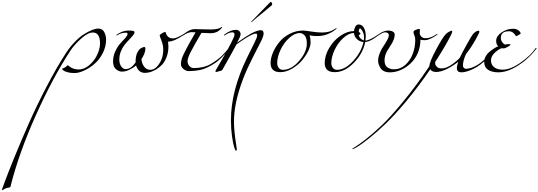

<svg xmlns="http://www.w3.org/2000/svg" viewBox="-624 -790 6028 2150"><path d="M116 -198Q161 -267 215 -322Q269 -378 318 -408Q418 -470 478 -470Q523 -470 543.5 -430.5Q564 -391 564 -346Q564 -268 527 -195.5Q490 -123 435 -75.5Q380 -28 319 0Q258 28 211 28Q164 28 131 18.5Q98 9 85 -1.5Q72 -12 72 -17Q72 -22 76 -23Q100 -30 111 -40Q132 -60 134 -60Q134 -60 150 -48Q196 -12 256.5 -12Q317 -12 374 -59Q431 -106 463.5 -175Q496 -244 496 -303Q496 -426 416 -426Q359 -426 282 -355.5Q205 -285 168 -228Q-29 71 -220.5 496Q-412 921 -508 1304Q-509 1308 -532 1312Q-555 1316 -562 1320Q-597 1340 -600.5 1340Q-604 1340 -604 1337.5Q-604 1335 -566.5 1234.5Q-529 1134 -458.5 961Q-388 788 -302 593.5Q-216 399 -103 181.5Q10 -36 116 -198Z M790 -424Q732 -424 694 -398Q685 -392 682.5 -392Q680 -392 680 -396Q680 -400 686 -404Q752 -448 812 -448Q852 -448 867 -444Q882 -440 882 -427Q882 -414 864.5 -392.5Q847 -371 822 -345.5Q797 -320 772 -289Q747 -258 729.5 -214.5Q712 -171 712 -124Q712 -77 733 -46.5Q754 -16 784 -16Q842 -16 894 -90Q894 -166 915 -204Q933 -236 948 -246Q978 -264 991 -264Q1004 -264 1004 -246Q1004 -195 960 -128Q962 -84 988.5 -46Q1015 -8 1059.5 -8Q1104 -8 1140 -51Q1204 -127 1204 -234Q1204 -285 1184 -335Q1164 -385 1164 -394Q1164 -401 1189 -416.5Q1214 -432 1226 -432Q1231 -432 1235.5 -414Q1240 -396 1259 -378Q1278 -360 1314.5 -360Q1351 -360 1424 -404Q1433 -410 1435.5 -410Q1438 -410 1438 -406Q1438 -402 1432 -398Q1326 -324 1258 -324Q1262 -292 1262 -270Q1262 -205 1241.5 -151.5Q1221 -98 1191 -66Q1160 -34 1124 -12Q1059 26 1000 26Q941 26 912 -26Q907 -34 900 -56Q867 -29 824 -8.5Q781 12 743.5 12Q706 12 674 -15.5Q642 -43 642 -102Q642 -161 667.5 -216Q693 -271 723 -303Q753 -335 778.5 -364Q804 -393 804 -408.5Q804 -424 790 -424Z M1556 -464 1736 -460Q1824 -460 1855 -486Q1860 -490 1862 -490Q1864 -490 1864 -486.5Q1864 -483 1852 -469Q1808 -418 1734 -418Q1708 -418 1632 -422Q1548 -280 1512 -209Q1476 -138 1476 -106Q1476 -74 1496 -51Q1516 -28 1546 -28Q1658 -28 1734.5 -72.5Q1811 -117 1860 -164.5Q1909 -212 1932 -246Q1936 -252 1940 -252Q1944 -252 1944 -249Q1944 -246 1942 -242Q1899 -185 1855.5 -143.5Q1812 -102 1794 -90Q1694 -24 1627.5 -9Q1561 6 1488 6Q1459 6 1430.5 -17.5Q1402 -41 1402 -72.5Q1402 -104 1414 -140Q1438 -208 1566 -428Q1546 -430 1522 -430Q1481 -430 1430 -394Q1426 -392 1422 -392Q1418 -392 1418 -396Q1418 -400 1466 -432Q1514 -464 1556 -464Z M2030 -312Q2135 -386 2194 -418Q2262 -452 2295 -452Q2328 -452 2328 -414Q2328 -385 2294 -318Q2260 -251 2200 -133.5Q2140 -16 2098 94Q1996 362 1996 568Q1996 674 2020 826Q2028 876 2028 881.5Q2028 887 2024.5 892.5Q2021 898 2018 898Q2011 898 1998 857Q1985 816 1973.5 732Q1962 648 1962 556Q1962 231 2138 -135Q2192 -246 2224 -309Q2256 -372 2256 -393Q2256 -414 2242 -414Q2200 -414 2083 -334Q2024 -294 2020 -288Q2018 -280 2004 -256Q1966 -188 1966 -186L1866 -8Q1860 1 1847 3Q1834 5 1819.5 10.5Q1805 16 1800 16Q1788 16 1788 6Q1788 2 1846 -96Q2002 -364 2002 -402Q2002 -428 1978 -428Q1943 -428 1898 -398Q1889 -392 1886.5 -392Q1884 -392 1884 -396Q1884 -400 1890 -404Q1959 -456 2016 -456Q2041 -456 2055.5 -442Q2070 -428 2070 -406Q2070 -384 2030 -312ZM2194 -552 2388 -752Q2406 -770 2410 -770Q2414 -770 2419 -758.5Q2424 -747 2424 -740Q2424 -733 2416 -728Q2375 -692 2310.5 -640.5Q2246 -589 2202 -550Q2198 -542 2193 -542Q2188 -542 2188 -544Z M2842 -394Q2854 -362 2854 -316.5Q2854 -271 2825 -214Q2796 -157 2750.5 -105.5Q2705 -54 2641 -18Q2577 18 2514 18Q2406 18 2406 -84Q2406 -139 2432.5 -201.5Q2459 -264 2504.5 -319.5Q2550 -375 2620.5 -411.5Q2691 -448 2770 -448Q2792 -448 2860 -437Q2928 -426 2982 -426Q3070 -426 3122 -464L3142 -476Q3146 -476 3146 -473.5Q3146 -471 3137 -462.5Q3128 -454 3109 -441Q3090 -428 3064 -416Q3004 -386 2922 -386Q2885 -386 2842 -394ZM2734 -420Q2675 -420 2614.5 -365Q2554 -310 2517 -231Q2480 -152 2480 -82Q2480 -55 2496.5 -31.5Q2513 -8 2544 -8Q2639 -8 2725.5 -108Q2812 -208 2812 -302Q2812 -368 2786.5 -394Q2761 -420 2734 -420Z M3400 -400 3394 -402Q3394 -381 3410.5 -362.5Q3427 -344 3450 -338Q3452 -351 3452 -371Q3452 -376 3452 -382Q3452 -410 3435 -441Q3418 -472 3408 -472Q3394 -472 3394 -432Q3400 -430 3406 -424Q3412 -418 3412 -413Q3412 -408 3407 -404Q3402 -400 3400 -400ZM3446 -320Q3406 -322 3374.5 -351Q3343 -380 3340 -420Q3281 -420 3220.5 -365Q3160 -310 3123 -231Q3086 -152 3086 -82Q3086 -55 3102.5 -31.5Q3119 -8 3150 -8Q3240 -8 3331.5 -108Q3423 -208 3446 -320ZM3535 -342Q3500 -323 3466 -320Q3441 -192 3338.5 -87Q3236 18 3124 18Q3012 18 3012 -84Q3012 -166 3060.5 -250Q3109 -334 3186 -388Q3263 -442 3340 -442Q3342 -467 3355 -491.5Q3368 -516 3392 -516Q3429 -516 3450.5 -479Q3472 -442 3472 -384Q3472 -368 3468 -336Q3513 -336 3612 -404Q3621 -410 3623.5 -410Q3626 -410 3626 -406Q3626 -402 3619.5 -398Q3613 -394 3594.5 -380.5Q3576 -367 3564.5 -359.5Q3553 -352 3535 -342Z M4078 -460 4076 -418Q4076 -399 4093.5 -380.5Q4111 -362 4140 -362Q4200 -362 4260 -404Q4269 -410 4271.5 -410Q4274 -410 4274 -406Q4274 -402 4268 -398Q4184 -340 4134 -340Q4105 -340 4084 -346Q4084 -277 4062 -216Q4040 -155 4004 -113Q3970 -71 3924 -40Q3836 20 3740 20Q3701 20 3674 6Q3646 -10 3634 -32Q3610 -74 3610 -112Q3610 -169 3654 -248Q3700 -317 3715 -346.5Q3730 -376 3730 -393.5Q3730 -411 3719.5 -419.5Q3709 -428 3687 -428Q3665 -428 3620 -398Q3611 -392 3608.5 -392Q3606 -392 3606 -396Q3606 -400 3612 -404Q3671 -448 3726 -448Q3754 -448 3775 -436Q3796 -424 3796 -401Q3796 -378 3786.5 -352Q3777 -326 3767 -309Q3757 -292 3737.5 -261Q3718 -230 3712 -220Q3682 -168 3682 -113.5Q3682 -59 3713.5 -36.5Q3745 -14 3788 -14Q3860 -14 3915.5 -64Q3971 -114 3998.5 -188.5Q4026 -263 4026 -344Q4026 -373 4016 -394.5Q4006 -416 4006 -430.5Q4006 -445 4031 -455.5Q4056 -466 4067 -466Q4078 -466 4078 -460Z M4400 -432 4428 -446Q4436 -446 4438 -443.5Q4440 -441 4440 -433Q4440 -424 4418 -382Q4362 -272 4248 -94Q4248 -81 4250.5 -68.5Q4253 -56 4270.5 -40Q4288 -24 4320 -24Q4371 -24 4429 -63Q4487 -102 4524 -142Q4546 -190 4602 -290.5Q4658 -391 4672 -408Q4707 -446 4736 -446Q4744 -446 4744 -434Q4744 -422 4697.5 -339.5Q4651 -257 4594 -184Q4560 -110 4560 -58Q4560 -42 4569 -31Q4578 -20 4592 -20Q4637 -20 4687 -44Q4737 -68 4776.5 -102.5Q4816 -137 4849 -171.5Q4882 -206 4902.5 -230Q4923 -254 4926.5 -254Q4930 -254 4930 -248Q4930 -242 4828 -132Q4755 -56 4675 -18Q4595 20 4543.5 20Q4492 20 4492 -26Q4492 -56 4508 -98Q4356 16 4260 16Q4213 16 4194 -14Q4063 178 3928 340Q3793 502 3692.5 597.5Q3592 693 3507 760.5Q3422 828 3377.5 854Q3333 880 3326.5 880Q3320 880 3320 877.5Q3320 875 3357.5 852Q3395 829 3473.5 768Q3552 707 3650.5 613.5Q3749 520 3892.5 345.5Q4036 171 4184 -48Q4184 -94 4259 -234Q4334 -374 4368 -408Q4384 -424 4400 -432Z M5016 -248 4998 -250Q4975 -250 4924.5 -207Q4874 -164 4874 -114.5Q4874 -65 4909.5 -37.5Q4945 -10 5004 -10Q5095 -10 5208.5 -91Q5322 -172 5372 -248Q5376 -254 5380 -254Q5384 -254 5384 -251Q5384 -248 5382 -244Q5271 -100 5114 -20Q5030 20 4957.5 20Q4885 20 4841.5 -8.5Q4798 -37 4798 -98Q4798 -130 4816 -161Q4834 -192 4862 -214Q4917 -258 4956 -272Q4932 -291 4932 -332Q4932 -385 4992 -426.5Q5052 -468 5122 -468Q5157 -468 5181.5 -450Q5206 -432 5206 -414Q5206 -411 5182.5 -397.5Q5159 -384 5156.5 -384Q5154 -384 5145.5 -398Q5137 -412 5118.5 -426Q5100 -440 5074 -440Q4984 -440 4984 -364Q4984 -340 5001.5 -316Q5019 -292 5032 -292L5070 -296Q5092 -296 5092 -290Q5092 -281 5066 -268Q5063 -267 5045.5 -257.5Q5028 -248 5016 -248Z"/></svg>

Font: Miama
Style: Regular
Weight: 400
Italic angle: 16.5°
Designer: Linus Romer
Foundry: Linus Romer
Version: 0.32